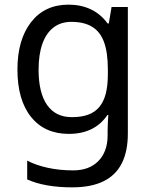

<svg xmlns="http://www.w3.org/2000/svg" viewBox="-20 -566 655 826"><path d="M275 -546Q328 -546 370.5 -526Q413 -506 443 -465H448L460 -536H530V9Q530 85 504 136.5Q478 188 425 214Q372 240 290 240Q232 240 183.5 231.5Q135 223 97 206V125Q135 145 186 156Q237 167 295 167Q364 167 403.5 126.5Q443 86 443 16V-5Q443 -17 444 -39.5Q445 -62 446 -71H442Q414 -30 372.5 -10Q331 10 276 10Q172 10 113.5 -63Q55 -136 55 -267Q55 -395 113.5 -470.5Q172 -546 275 -546ZM287 -472Q242 -472 210.5 -448Q179 -424 162.5 -378Q146 -332 146 -266Q146 -167 182.5 -114.5Q219 -62 289 -62Q330 -62 359 -72.5Q388 -83 407 -105.5Q426 -128 435 -163Q444 -198 444 -246V-267Q444 -340 427.5 -385Q411 -430 376 -451Q341 -472 287 -472Z"/></svg>

Font: hingu115
Style: Book
Weight: 400
Designer: Jelle Bosma - Monotype Design Team
Foundry: Monotype Imaging Inc.
Version: Version 2.003